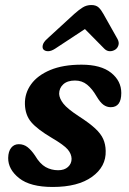

<svg xmlns="http://www.w3.org/2000/svg" viewBox="-20 -731 512 763"><path d="M211 -54.5Q236 -54.5 250.2 -67.5Q264.5 -80.5 264.5 -100Q264 -119.5 249.2 -137Q234.5 -154.5 186 -183Q128.5 -217 104.2 -245.5Q80 -274 79 -317.5Q78 -360.5 103.5 -396Q129 -431.5 179.8 -452.8Q230.5 -474 304 -474Q381 -474 421.5 -441.8Q462 -409.5 462 -361.5Q462 -305 420 -305Q404.5 -305 391.2 -314.5Q378 -324 363.5 -348.5Q346.5 -378 326.2 -394.5Q306 -411 278 -411Q248 -411 231.5 -396Q215 -381 215 -358Q216 -339.5 231.8 -319.2Q247.5 -299 292.5 -269.5Q334.5 -242.5 357.8 -221Q381 -199.5 390.2 -178.5Q399.5 -157.5 400 -131.5Q402 -69 346 -28.5Q290 12 189.5 12Q100 12 56 -23Q12 -58 12.5 -103.5Q13 -129.5 24.5 -143.8Q36 -158 54.5 -158Q74.5 -158 89.5 -146.2Q104.5 -134.5 119 -113Q138.5 -80 161.2 -67.2Q184 -54.5 211 -54.5ZM199 -537.5Q183.5 -527.5 171.2 -527.5Q159 -527.5 152.5 -534.5Q147.5 -540.5 150 -551.8Q152.5 -563 166.5 -576L275 -675.5Q293.5 -692 308.8 -701.5Q324 -711 343 -711Q361.5 -711 371.8 -701.5Q382 -692 391 -675.5L447 -576Q454 -563 450.8 -551.8Q447.5 -540.5 439 -534.5Q429 -527.5 416.8 -527.5Q404.5 -527.5 394.5 -537.5L317.5 -615.5Z"/></svg>

Font: Fraunces 9pt S100 SemiBold
Style: Italic
Weight: 600
Italic angle: -16°
Version: Version 1.000; ttfautohint (v1.8.3)